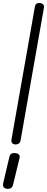

<svg xmlns="http://www.w3.org/2000/svg" viewBox="-29 -948 309 1260"><path d="M74 0Q65.5 0 58.5 -3.2Q51.5 -6.5 48 -13.2Q44.5 -20 46 -30.5L200 -904Q202.5 -918 210.2 -923.2Q218 -928.5 228.5 -928.5Q242.5 -928.5 252.2 -920.8Q262 -913 259.5 -898.5L106 -26.5Q103.5 -12 94 -6Q84.5 0 74 0ZM17.5 291Q3 289.5 -4.5 281Q-12 272.5 -8 254L32 83.5Q36 66.5 45.8 60.8Q55.5 55 71 56.5Q86 58 94.5 65.8Q103 73.5 99 90.5L57 263Q53 280 42.5 286.2Q32 292.5 17.5 291Z"/></svg>

Font: Edu AU VIC WA NT Pre
Style: Regular
Weight: 400
Designer: Tina and Corey Anderson, Eben Sorkin, Mirko Velimirovic
Foundry: Google for Education
Version: Version 1.001